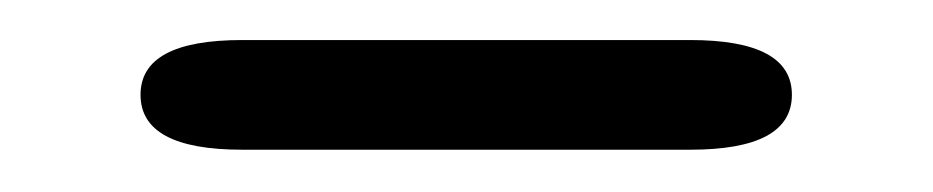

<svg xmlns="http://www.w3.org/2000/svg" viewBox="-20 -293 457 94"><path d="M98.6 -219.7Q48.8 -219.7 48.8 -246.6Q48.8 -273.4 98.6 -273.4H317.9Q367.7 -273.4 367.7 -246.6Q367.7 -219.7 317.9 -219.7Z"/></svg>

Font: Gayathri
Style: Bold
Weight: 700
Designer: Binoy Dominic <binoy.domenic@gmail.com>
Foundry: SMC
Version: Version 1.000